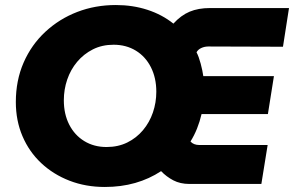

<svg xmlns="http://www.w3.org/2000/svg" viewBox="-20 -732 1170 764"><path d="M397 12Q321 12 256.5 -13Q192 -38 144 -83Q96 -128 69.5 -190Q43 -252 43 -326Q43 -412 74 -483Q105 -554 160.5 -605.5Q216 -657 287.5 -684.5Q359 -712 441 -712Q508 -712 566.5 -693Q625 -674 670 -638Q700 -671 734.5 -685.5Q769 -700 816 -700H1130L1106 -546L809 -547Q794 -547 781 -541Q768 -535 762 -524Q771 -507 778.5 -479Q786 -451 789 -429H1070L1046 -278H782Q775 -248 764 -220.5Q753 -193 738 -169Q744 -162 753 -158.5Q762 -155 773 -155H1045L1020 0H734Q697 0 669.5 -14.5Q642 -29 621 -51Q574 -20 518 -4Q462 12 397 12ZM404 -147Q450 -147 486.5 -165Q523 -183 549 -214Q575 -245 588.5 -284.5Q602 -324 602 -367Q602 -422 580.5 -464.5Q559 -507 520.5 -530.5Q482 -554 432 -554Q386 -554 349.5 -535.5Q313 -517 287 -486Q261 -455 247.5 -415.5Q234 -376 234 -333Q234 -278 255.5 -236Q277 -194 315.5 -170.5Q354 -147 404 -147Z"/></svg>

Font: MuseoModerno Thin ExtraBold
Style: Italic
Weight: 800
Italic angle: -9°
Version: Version 1.003